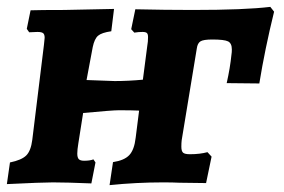

<svg xmlns="http://www.w3.org/2000/svg" viewBox="-20 -531 826 559"><path d="M778 -497Q751 -387 735 -288L640 -289Q650 -333 654 -373Q655 -378 655 -387Q655 -405 644 -410.5Q633 -416 598 -416Q572 -416 563.5 -410.5Q555 -405 553 -390L509 -123Q508 -115 508 -104Q508 -91 513 -86.5Q518 -82 533 -82Q562 -82 584 -88L596 -75L580 2L502 1Q483 0 455 0Q377 0 299 8L309 -59Q342 -64 356.5 -79.5Q371 -95 375 -130L385 -209Q363 -210 326 -210Q307 -210 222 -202L208 -113Q205 -95 205 -84Q205 -72 209.5 -67.5Q214 -63 225 -63Q242 -63 252 -67L258 -58L246 3Q173 0 134 0Q103 0 0 5L9 -58Q43 -65 56.5 -78.5Q70 -92 74 -124L108 -401L110 -421Q110 -431 105.5 -434.5Q101 -438 89 -438L65 -437L58 -447L69 -501Q96 -502 167 -502L312 -505L304 -440Q276 -436 265.5 -427Q255 -418 250 -394L232 -298L314 -295Q353 -295 396 -299L409 -399Q411 -409 411 -423Q411 -432 407.5 -435Q404 -438 395 -438Q383 -438 371 -436L362 -446L374 -504Q460 -502 541 -502Q693 -502 767 -511Z"/></svg>

Font: Alegreya SC ExtraBold
Style: Italic
Weight: 800
Italic angle: -7°
Designer: Juan Pablo del Peral
Foundry: Huerta Tipografica
Version: Version 2.007; ttfautohint (v1.6)